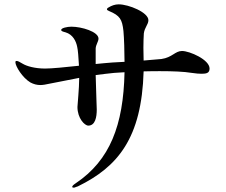

<svg xmlns="http://www.w3.org/2000/svg" viewBox="-20 -798 1040 885"><path d="M819 -563C787 -563 774 -533 724 -526C694 -523 668 -521 642 -519C642 -536 641 -558 641 -578C641 -604 642 -628 643 -644C647 -673 664 -685 664 -705C664 -741 573 -778 527 -778C510 -778 494 -772 481 -764C475 -761 473 -758 473 -755C473 -752 476 -750 483 -747C533 -726 543 -709 549 -655C552 -624 554 -558 554 -513L499 -510C476 -508 449 -506 421 -503V-514V-575C422 -592 434 -607 434 -620C434 -652 356 -675 309 -675C290 -675 262 -669 262 -660C262 -654 271 -652 282 -649C316 -639 331 -608 336 -581C339 -569 342 -535 344 -495C279 -488 218 -482 188 -482C141 -482 103 -493 85 -504C72 -511 64 -517 57 -517C54 -517 51 -517 51 -511C51 -493 83 -440 120 -418C135 -410 150 -406 166 -406C179 -406 193 -409 207 -412C236 -417 286 -428 345 -439V-436C345 -392 337 -312 337 -305C337 -253 370 -219 387 -219C419 -219 426 -258 426 -293C426 -305 423 -369 421 -452C450 -456 478 -459 506 -462L554 -465C549 -220 486 -59 330 46C318 54 313 59 313 63C313 66 315 67 320 67C323 67 326 66 330 64C334 63 336 62 339 61C523 -29 633 -161 642 -469C672 -470 699 -470 718 -470C775 -470 828 -468 864 -462C884 -459 898 -458 909 -458C931 -458 946 -461 946 -482C946 -523 854 -563 819 -563Z"/></svg>

Font: Shippori Mincho OTF SemiBold
Style: Regular
Weight: 600
Designer: FONTDASU
Foundry: FONTDASU / Google Inc. / but / Adobe
Version: Version 3.300;hotconv 1.0.109;makeotfexe 2.5.65596